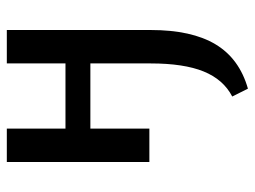

<svg xmlns="http://www.w3.org/2000/svg" viewBox="-112 -346 747 563"><g transform="rotate(-90 261.5 -64.5)"><path d="M283 289 260 243Q310 217 333.5 159Q357 101 357 4V-418H455V4Q455 124 413 194Q371 264 283 289ZM68 0V-418H166V0ZM115 -173V-246H408V-173Z"/></g></svg>

Font: Ysabeau Infant SemiBold
Style: Regular
Weight: 600
Designer: Christian Thalmann (Catharsis Fonts)
Version: Version 2.002; featfreeze: ss01,ss02,lnum